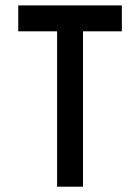

<svg xmlns="http://www.w3.org/2000/svg" viewBox="-20 -704 528 724"><path d="M48.8 -683.6H439.5V-585.9H293V0H195.3V-585.9H48.8Z"/></svg>

Font: BabelStone Runic Short Twig
Style: Regular
Weight: 400
Designer: Andrew West
Foundry: BabelStone
Version: Version 3.003;March 14, 2022